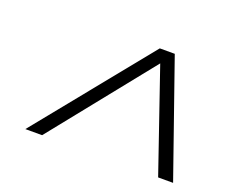

<svg xmlns="http://www.w3.org/2000/svg" viewBox="-73 -838 694 591"><g transform="rotate(20 273.5 -542.5)"><path d="M56 -355 360 -730H409L540 -355H491L377 -687L111 -355Z"/></g></svg>

Font: Elaine Sans Light
Style: Italic
Weight: 300
Italic angle: -13°
Designer: Wei Huang
Foundry: Wei Huang
Version: Version 2.001;December 24, 2019;FontCreator 12.0.0.2547 64-b